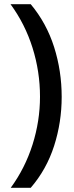

<svg xmlns="http://www.w3.org/2000/svg" viewBox="-20 -978 353 912"><path d="M273 -518Q273 -397 237 -285Q201 -173 126 -86H31Q99 -179 134.5 -291Q170 -403 170 -519Q170 -638 134.5 -751Q99 -864 30 -958H126Q201 -868 237 -754.5Q273 -641 273 -518Z"/></svg>

Font: Noto Sans Khmer UI Medium
Style: Regular
Weight: 500
Designer: Danh Hong and the Monotype Design Team
Foundry: Monotype Imaging Inc.
Version: Version 2.002; ttfautohint (v1.8.4.7-5d5b)